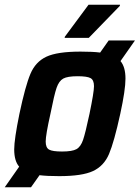

<svg xmlns="http://www.w3.org/2000/svg" viewBox="-41 -736 590 811"><path d="M468 -478Q489 -453 489 -404Q489 -356 467 -255Q441 -136 419.5 -85.5Q398 -35 352 -13.5Q306 8 209 8Q157 8 126 4L90 55H-21L40 -32Q19 -56 19 -105Q19 -147 41 -255Q66 -373 87.5 -424Q109 -475 155 -496.5Q201 -518 299 -518Q351 -518 382 -514L418 -565H529ZM356 -372Q356 -398 341.5 -406Q327 -414 287 -414Q244 -414 226 -404Q208 -394 198 -365Q188 -336 172 -255Q152 -166 152 -138Q152 -112 166.5 -104Q181 -96 221 -96Q264 -96 282 -106Q300 -116 310 -145.5Q320 -175 337 -255Q356 -347 356 -372ZM232 -576 233 -581 333 -716H466L465 -711L334 -576Z"/></svg>

Font: Saira Semi Condensed SemiBold
Style: Italic
Weight: 600
Width: 4
Italic angle: -12°
Designer: Hector Gatti with collaboration of the Omnibus-Type team
Foundry: Omnibus-Type
Version: Version 1.001; ttfautohint (v1.8)